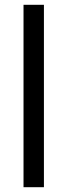

<svg xmlns="http://www.w3.org/2000/svg" viewBox="-20 -780 280 800"><path d="M163 0V-760H78V0Z"/></svg>

Font: Noto Sans Bengali SemiCondensed
Style: Regular
Weight: 400
Width: 4
Designer: Jelle Bosma - Monotype Design Team
Foundry: Monotype Imaging Inc.
Version: Version 2.003